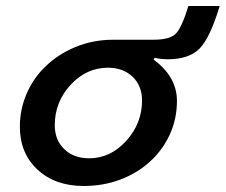

<svg xmlns="http://www.w3.org/2000/svg" viewBox="-20 -603 750 638"><path d="M46 -182Q46 -239 68 -290.5Q90 -342 129 -380Q171 -422 230 -446.5Q289 -471 357 -471H491Q544 -471 564 -491Q584 -511 606 -583H710Q678 -477 643 -441.5Q608 -406 537 -406Q528 -406 517.5 -407Q507 -408 494 -411L490 -405Q528 -378 548 -343Q568 -308 568 -268Q568 -207 543.5 -154.5Q519 -102 476 -64Q435 -27 379 -6Q323 15 258 15Q163 15 104.5 -39.5Q46 -94 46 -182ZM162 -187Q162 -138 193.5 -107.5Q225 -77 276 -77Q347 -77 399.5 -135Q452 -193 452 -269Q452 -318 420.5 -348Q389 -378 339 -378Q267 -378 214.5 -321Q162 -264 162 -187Z"/></svg>

Font: Intel One Mono Medium
Style: Italic
Weight: 500
Italic angle: -16°
Monospace: yes
Designer: Fred Shallcrass
Foundry: Frere-Jones Type LLC
Version: Version 1.400;hotconv 1.1.0;makeotfexe 2.6.0;FJTRelease1.4